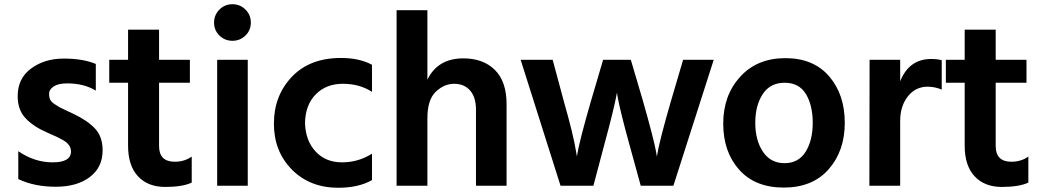

<svg xmlns="http://www.w3.org/2000/svg" viewBox="-20 -847 4917 907"><path d="M63.5 -392.6Q63.5 -476.6 127 -523.4Q190.4 -570.3 281.2 -570.3Q372.1 -570.3 432.6 -544.9V-418.9Q377 -453.1 296.9 -453.1Q254.9 -453.1 233.4 -438.5Q211.9 -423.8 211.9 -405.3Q211.9 -386.7 217.3 -376Q222.7 -365.2 237.3 -355.5Q252 -345.7 261.7 -340.3Q271.5 -335 295.9 -323.7Q320.3 -312.5 330.1 -307.6Q393.6 -277.3 429.2 -239.3Q464.8 -201.2 464.8 -136.7Q464.8 -56.6 404.3 -10.7Q343.8 35.2 243.2 35.2Q142.6 35.2 66.4 -1V-132.8Q142.6 -80.1 229 -80.1Q315.4 -80.1 315.4 -131.8Q315.4 -167 269.5 -189.5L249 -200.2Q237.3 -206.1 203.1 -220.7Q137.7 -249 100.6 -288.6Q63.5 -328.1 63.5 -392.6Z M496.1 -456.1V-564.5H585V-707H731.4V-564.5H877V-456.1H731.4V-157.2Q731.4 -83 805.7 -83Q851.6 -83 885.7 -107.4V15.6Q841.8 36.1 760.3 36.1Q678.7 36.1 631.8 -14.2Q585 -64.5 585 -159.2V-456.1Z M1016.6 -679.2Q991.2 -704.1 991.2 -740.2Q991.2 -776.4 1016.6 -801.8Q1042 -827.1 1078.1 -827.1Q1114.3 -827.1 1139.6 -801.8Q1165 -776.4 1165 -740.2Q1165 -704.1 1139.6 -679.2Q1114.3 -654.3 1078.1 -654.3Q1042 -654.3 1016.6 -679.2ZM1005.9 30.3V-564.5H1150.4V30.3Z M1590.8 -573.2Q1677.7 -573.2 1737.3 -541V-413.1Q1678.7 -451.2 1599.6 -451.2Q1520.5 -451.2 1471.2 -400.9Q1421.9 -350.6 1420.9 -264.6Q1423.8 -181.6 1471.2 -130.9Q1518.6 -80.1 1595.7 -80.1Q1672.9 -80.1 1737.3 -121.1V3.9Q1672.9 40 1578.1 40Q1443.4 40 1358.4 -46.4Q1273.4 -132.8 1273.9 -264.2Q1274.4 -395.5 1358.9 -484.4Q1443.4 -573.2 1590.8 -573.2Z M1853.5 30.3V-798.8H1999V-470.7Q2047.9 -571.3 2168.9 -571.3Q2262.7 -571.3 2317.9 -516.6Q2373 -461.9 2373 -355.5V30.3H2228.5V-329.1Q2228.5 -387.7 2200.7 -419.4Q2172.9 -451.2 2125.5 -451.2Q2078.1 -451.2 2038.6 -413.6Q1999 -376 1999 -288.1V30.3Z M2439.5 -564.5H2590.8L2643.6 -368.2Q2688.5 -210.9 2701.2 -131.8L2705.1 -108.4Q2716.8 -180.7 2771.5 -369.1L2829.1 -564.5H2960L3017.6 -369.1Q3068.4 -190.4 3079.1 -130.9L3083 -107.4Q3093.8 -177.7 3149.4 -369.1L3207 -564.5H3351.6L3161.1 30.3H3006.8L2953.1 -165Q2912.1 -313.5 2898.4 -384.8L2894.5 -409.2Q2880.9 -333 2835 -165L2783.2 30.3H2627.9Z M3471.7 -45.4Q3396.5 -129.9 3396.5 -263.2Q3396.5 -396.5 3476.6 -484.4Q3556.6 -572.3 3689.9 -572.3Q3823.2 -572.3 3897 -486.3Q3970.7 -400.4 3970.7 -267.1Q3970.7 -133.8 3894.5 -47.4Q3818.4 39.1 3682.6 39.1Q3546.9 39.1 3471.7 -45.4ZM3583 -402.3Q3547.9 -348.6 3547.9 -266.6Q3547.9 -184.6 3584 -130.4Q3620.1 -76.2 3686 -76.2Q3752 -76.2 3785.6 -129.9Q3819.3 -183.6 3819.3 -266.6Q3819.3 -349.6 3787.1 -402.8Q3754.9 -456.1 3686.5 -456.1Q3618.2 -456.1 3583 -402.3Z M4086.9 30.3 4087.9 -564.5H4232.4V-462.9Q4274.4 -568.4 4378.9 -568.4Q4407.2 -568.4 4428.7 -562.5V-423.8Q4395.5 -437.5 4362.3 -437.5Q4304.7 -437.5 4268.6 -391.6Q4232.4 -345.7 4232.4 -275.4V30.3Z M4448.2 -456.1V-564.5H4537.1V-707H4683.6V-564.5H4829.1V-456.1H4683.6V-157.2Q4683.6 -83 4757.8 -83Q4803.7 -83 4837.9 -107.4V15.6Q4793.9 36.1 4712.4 36.1Q4630.9 36.1 4584 -14.2Q4537.1 -64.5 4537.1 -159.2V-456.1Z"/></svg>

Font: GenEi M Gothic v2 Bold
Style: Regular
Weight: 700
Version: Version 2.0